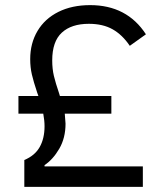

<svg xmlns="http://www.w3.org/2000/svg" viewBox="-20 -730 640 750"><path d="M75 0V-105Q116 -122 135 -155.5Q154 -189 154 -237Q154 -259 149 -286H52V-355H130Q129 -359 127.5 -362Q126 -365 125 -369Q111 -411 104.5 -439Q98 -467 98 -499Q98 -561 126.5 -609Q155 -657 208 -683.5Q261 -710 332 -710Q476 -710 550 -596L487 -551Q458 -594 420 -615.5Q382 -637 327 -637Q259 -637 221.5 -602.5Q184 -568 184 -494Q184 -461 190.5 -433.5Q197 -406 211 -365L214 -355H415V-286H233L236 -247Q236 -191 211.5 -149Q187 -107 154 -85V-80H538V0Z"/></svg>

Font: iA Writer Mono V
Style: Regular
Weight: 400
Designer: Mike Abbink, Paul van der Laan, Pieter van Rosmalen
Foundry: Bold Monday
Version: Version 2.000